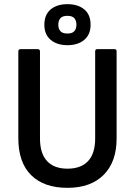

<svg xmlns="http://www.w3.org/2000/svg" viewBox="-20 -891 649 922"><path d="M304 11Q191 11 129.5 -50Q68 -111 68 -227V-644Q68 -655 79 -655H161Q172 -655 172 -644V-226Q172 -154 206 -117.5Q240 -81 304 -81Q369 -81 403 -117.5Q437 -154 437 -226V-644Q437 -655 447 -655H530Q540 -655 540 -644V-226Q540 -114 478 -51.5Q416 11 304 11ZM304 -674Q254 -674 223.5 -699.5Q193 -725 193 -772Q193 -820 223 -845.5Q253 -871 304 -871Q354 -871 384.5 -846Q415 -821 415 -772Q415 -725 384.5 -699.5Q354 -674 304 -674ZM304 -730Q327 -730 337 -741.5Q347 -753 347 -772Q347 -792 337 -803.5Q327 -815 304 -815Q280 -815 270 -803.5Q260 -792 260 -772Q260 -753 270 -741.5Q280 -730 304 -730Z"/></svg>

Font: Sofia Sans Extra Cond
Style: Bold
Weight: 700
Width: 1
Designer: Botio Nikoltchev, Ani Petrova
Foundry: lettersoup
Version: Version 4.100; ttfautohint (v1.8.3)